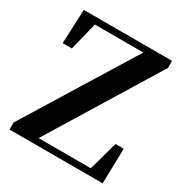

<svg xmlns="http://www.w3.org/2000/svg" viewBox="-171 -875 968 1010"><g transform="rotate(30 313.5 -370.5)"><path d="M25.8 0H591.6L596.5 -212.7H546.5L490.4 -11.1L526.9 -37.4H173.7V-62.1L165.5 -12.8L585.7 -697.6V-740.5H49.5L40.5 -533.4H96.6L144.8 -729.2L108.8 -702.9H437.6V-687.2L447 -726L25.8 -42.9Z"/></g></svg>

Font: Source Han Serif CN VF
Style: Regular
Weight: 250
Designer: Ryoko NISHIZUKA 西塚涼子 (kana & ideographs); Frank Grießhammer (Latin, Greek & Cyrillic); Wenlong ZHANG 张文龙 (bopomofo); San
Foundry: Adobe
Version: Version 2.002;hotconv 1.1.0;makeotfexe 2.6.0